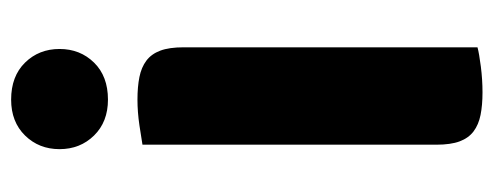

<svg xmlns="http://www.w3.org/2000/svg" viewBox="-291 -591 887 345"><g transform="rotate(-90 152.5 -418.5)"><path d="M57 -755Q57 -792 81.5 -817Q106 -842 146 -842Q188 -842 212.5 -817Q237 -792 237 -755Q237 -718 212.5 -693Q188 -668 146 -668Q106 -668 81.5 -693Q57 -718 57 -755ZM240 -4Q229 -1 205.5 2Q182 5 159 5Q136 5 118.5 1.5Q101 -2 89 -11Q77 -20 71 -36Q65 -52 65 -78V-606Q76 -608 100 -611.5Q124 -615 146 -615Q169 -615 186.5 -611.5Q204 -608 216 -599Q228 -590 234 -574Q240 -558 240 -532Z"/></g></svg>

Font: Baloo Thambi
Style: Regular
Weight: 400
Designer: Aadarsh Rajan and Ek Type
Foundry: Ek Type
Version: Version 1.100;PS 1.000;hotconv 1.0.88;makeotf.lib2.5.647800;